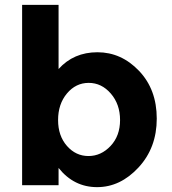

<svg xmlns="http://www.w3.org/2000/svg" viewBox="-20 -762 706 790"><path d="M221 -71V0H71V-742H221V-478Q283 -547 381 -547Q479 -547 552 -470.5Q625 -394 625 -274Q625 -154 550 -73Q475 8 379.5 8Q284 8 221 -71ZM219 -268Q219 -203 255.5 -161.5Q292 -120 344 -120Q396 -120 435 -161.5Q474 -203 474 -268Q474 -333 436 -377Q398 -421 345 -421Q292 -421 255.5 -377.5Q219 -334 219 -268Z"/></svg>

Font: Montserrat_am3
Style: Bold
Weight: 700
Designer: Julieta Ulanovsky
Foundry: Julieta Ulanovsky. Armenina letters added by Vahan Hovhannisyan
Version: Version 2.001